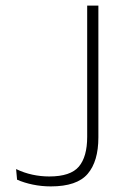

<svg xmlns="http://www.w3.org/2000/svg" viewBox="-20 -659 454 686"><path d="M161.5 7Q128.5 7 97.2 0.5Q66 -6 41 -17L37.5 -55Q65.5 -41.5 95.5 -35Q125.5 -28.5 156 -28.5Q232 -28.5 261.8 -63.8Q291.5 -99 291.5 -170V-639H331.5V-168Q331.5 -82.5 293.2 -37.8Q255 7 161.5 7Z"/></svg>

Font: Anek Bangla
Style: Extra-light
Weight: 200
Designer: Sulekha Rajkumar (Bangla), Yesha Goshar (Latin)
Foundry: Ek Type
Version: Version 1.002;March 21, 2022;FontCreator 13.0.0.2683 64-bit